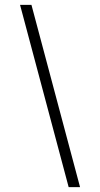

<svg xmlns="http://www.w3.org/2000/svg" viewBox="-20 -770 412 790"><path d="M109.4 -750H62.5L262.5 0H309.4Z"/></svg>

Font: Manrope Thin
Style: Regular
Weight: 100
Width: 4
Designer: Michael Sharanda
Foundry: Michael Sharanda
Version: Version 2.000;PS 002.000;hotconv 1.0.88;makeotf.lib2.5.64775